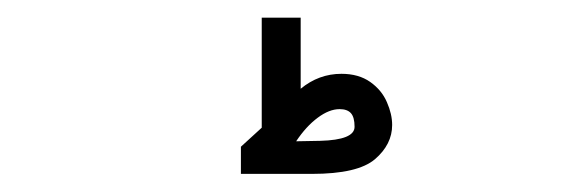

<svg xmlns="http://www.w3.org/2000/svg" viewBox="-20 -446 640 212"><path d="M269 -305V-426.5H312V-348Q332 -364.5 357 -364.5Q376 -364.5 388.8 -355.5Q401.5 -346.5 407.2 -333.2Q413 -320 413 -308Q413 -286.5 394 -270.2Q375 -254 324.5 -254H246V-284ZM371.5 -306Q371.5 -316.5 367.5 -321Q363.5 -325.5 355 -325.5Q343.5 -325.5 330.8 -316Q318 -306.5 307 -290L333.5 -290.5Q371.5 -291.5 371.5 -306Z"/></svg>

Font: JuliaMono Light
Style: Italic
Weight: 300
Italic angle: -9°
Monospace: yes
Designer: cormullion
Foundry: corm
Version: Version 0.054; ttfautohint (v1.8.4)